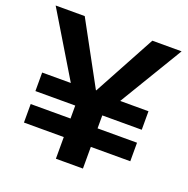

<svg xmlns="http://www.w3.org/2000/svg" viewBox="-130 -852 952 974"><g transform="rotate(20 346.5 -365.0)"><path d="M274 0V-287L7 -730H164L346 -396H348L529 -730H687L420 -287V0ZM59 -117V-217H633V-117ZM59 -287V-387H633V-287Z"/></g></svg>

Font: M PLUS 2
Style: Bold
Weight: 700
Designer: Coji Morishita
Foundry: UNDERFOREST DESIGN
Version: Version 1.001